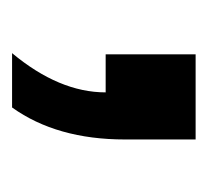

<svg xmlns="http://www.w3.org/2000/svg" viewBox="-33 -156 344 318"><g transform="rotate(90 139.0 3.0)"><path d="M211 -149V-32Q211 81 158 155H68Q133 77 133 0H70V-149Z"/></g></svg>

Font: Libra Sans
Style: Bold
Weight: 700
Foundry: Context Ltd
Version: Version 1.000